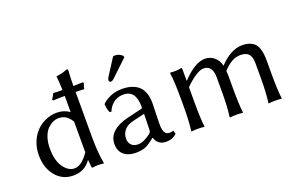

<svg xmlns="http://www.w3.org/2000/svg" viewBox="-92 -1010 1984 1332"><g transform="rotate(-20 899.5 -344.0)"><path d="M298.8 -439.9Q347.7 -439.9 390.1 -411.1V-529.8H379.9Q340.3 -529.8 304.2 -527.8L298.8 -535.2Q314.9 -560.1 321.8 -576.2Q335 -574.2 379.9 -574.2H389.2Q387.7 -632.8 382.8 -674.8L384.8 -678.2Q402.8 -679.7 418 -683.1Q433.1 -686.5 440.4 -689Q447.8 -691.4 464.8 -698.2Q474.1 -698.2 474.1 -688Q470.2 -635.7 470.2 -574.2H472.2Q503.9 -574.2 540 -576.2L544.9 -568.8Q537.1 -547.9 533.2 -527.8Q508.8 -529.8 470.2 -529.8V-191.9Q470.2 -85.9 485.8 0L483.9 2.9Q463.9 0 439 0Q424.8 0 404.8 2.9Q396 2.9 396 0L390.1 -58.1Q343.8 9.8 259.8 9.8Q179.7 9.8 129.9 -50.5Q80.1 -110.8 80.1 -204.1Q80.1 -255.9 97.9 -300.5Q115.7 -345.2 145.5 -375.5Q175.3 -405.8 215.1 -422.9Q254.9 -439.9 298.8 -439.9ZM293.9 -399.9Q274.4 -399.9 253.9 -390.4Q233.4 -380.9 213.4 -361.3Q193.4 -341.8 180.7 -305.2Q168 -268.6 168 -221.2Q168 -133.3 203.1 -83.7Q238.3 -34.2 283.2 -34.2Q336.4 -34.2 390.1 -113.8V-340.8Q371.1 -371.1 349.4 -385.5Q327.6 -399.9 293.9 -399.9Z M864.7 -225.1 779.8 -205.1Q731.4 -193.8 709.7 -166.7Q688 -139.6 688 -105Q688 -77.1 705.1 -58.6Q722.2 -40 754.9 -40Q794.4 -40 847.7 -80.1Q861.8 -90.8 861.8 -106ZM864.7 -47.9H860.8Q820.3 -13.7 792 -2Q763.7 9.8 718.8 9.8Q666 9.8 632.8 -17.6Q599.6 -44.9 599.6 -98.1Q599.6 -150.4 639.2 -186Q678.7 -221.7 747.6 -237.8L858.9 -264.2Q865.7 -266.6 865.7 -275.9Q865.7 -308.1 859.4 -331.8Q853 -355.5 844 -368.4Q835 -381.3 821.5 -388.7Q808.1 -396 797.6 -397.9Q787.1 -399.9 773.9 -399.9Q749 -399.9 728 -391.6Q707 -383.3 693.4 -370.1Q679.7 -356.9 671.1 -343.8Q662.6 -330.6 657.7 -316.9L644.5 -317.9Q633.8 -336.9 629.9 -381.8Q650.4 -404.3 689.5 -422.1Q728.5 -439.9 779.8 -439.9Q804.7 -439.9 826.4 -436Q848.1 -432.1 870.6 -421.1Q893.1 -410.2 908.9 -392.6Q924.8 -375 934.8 -345.5Q944.8 -315.9 944.8 -276.9Q944.8 -273.4 942.9 -208Q940.9 -142.6 940.9 -126Q940.9 -108.9 941.9 -97.9Q942.9 -86.9 947 -71.8Q951.2 -56.6 961.4 -48.8Q971.7 -41 987.8 -41Q1001.5 -41 1015.6 -45.9L1022.9 -21Q993.2 9.8 942.9 9.8Q914.1 9.8 893.6 -4.9Q873 -19.5 864.7 -47.9ZM798.8 -672.9Q804.7 -674.8 813 -674.8Q843.8 -674.8 867.7 -651.9L870.6 -641.1L755.9 -532.2Q736.8 -513.2 725.6 -513.2Q720.2 -513.2 716.1 -517.1Q711.9 -521 711.9 -525.9Q711.9 -531.2 713.4 -535.9Q714.8 -540.5 716.1 -542.7Q717.3 -544.9 722.7 -554.2Z M1220.7 -344.2 1222.7 -339.8Q1316.9 -439.9 1390.6 -439.9Q1431.2 -439.9 1460.4 -413.8Q1489.7 -387.7 1496.6 -350.1Q1582 -439.9 1665.5 -439.9Q1696.8 -439.9 1719.7 -431.4Q1742.7 -422.9 1756.1 -409.4Q1769.5 -396 1777.3 -374.3Q1785.2 -352.5 1787.8 -330.8Q1790.5 -309.1 1790.5 -279.8V-180.2Q1790.5 -60.5 1798.8 0L1796.9 2.9Q1778.8 0 1749.5 0Q1721.2 0 1702.6 2.9L1700.7 0Q1710.9 -71.3 1710.9 -180.2V-290Q1710.9 -338.9 1691.4 -359.4Q1671.9 -379.9 1629.9 -379.9Q1566.4 -379.9 1502.9 -309.1Q1504.9 -284.7 1504.9 -280.8V-180.2Q1504.9 -57.1 1512.7 0L1510.7 2.9Q1492.7 0 1463.9 0Q1435.1 0 1416.5 2.9L1414.6 0Q1424.8 -71.3 1424.8 -180.2V-291Q1424.8 -379.9 1357.9 -379.9Q1333 -379.9 1295.7 -355Q1258.3 -330.1 1220.7 -292V-180.2Q1220.7 -57.1 1228.5 0L1226.6 2.9Q1208.5 0 1179.7 0Q1150.9 0 1132.8 2.9L1130.9 0Q1140.6 -67.9 1140.6 -180.2V-233.9Q1140.6 -366.7 1130.9 -428.2L1132.8 -431.2Q1178.2 -427.2 1214.8 -435.1Q1220.7 -435.1 1220.7 -424.8Z"/></g></svg>

Font: Linear Smooth
Style: Regular
Weight: 400
Designer: Philipp H. Poll, Flanker
Foundry: Philipp H. Poll, reworked by Flanker
Version: Version 1.061 | FøM Fix